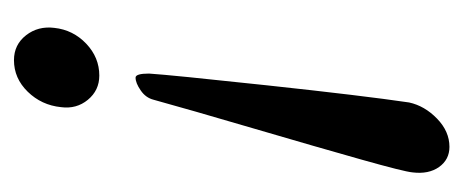

<svg xmlns="http://www.w3.org/2000/svg" viewBox="-217 -444 673 279"><g transform="rotate(90 119.5 -304.5)"><path d="M20.5 -46.9Q23.4 -74.2 43.5 -93.3Q63.5 -112.3 89.8 -112.3Q111.3 -112.3 125 -95.7Q138.7 -79.1 135.7 -56.6Q132.8 -28.3 113.3 -8.3Q93.8 11.7 67.4 11.7Q44.9 11.7 31.2 -5.9Q17.6 -23.4 20.5 -46.9ZM193.4 -621.1Q211.9 -621.1 222.7 -606Q233.4 -590.8 230.5 -567.4Q229.5 -555.7 211.9 -493.2Q194.3 -430.7 166.5 -335.9Q138.7 -241.2 125 -191.4Q122.1 -179.7 111.3 -172.4Q100.6 -165 92.8 -165Q86.9 -165 86.9 -184.6Q88.9 -215.8 104 -356Q119.1 -496.1 128.9 -562.5Q133.8 -585 152.3 -603Q170.9 -621.1 193.4 -621.1Z"/></g></svg>

Font: Crimson
Style: SemiboldItalic
Weight: 600
Italic angle: -11°
Version: Version 0.8 ; ttfautohint (v1.00) -l 8 -r 50 -G 200 -x 14 -D